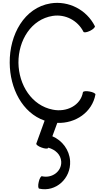

<svg xmlns="http://www.w3.org/2000/svg" viewBox="-20 -846 738 1364"><path d="M654 -660C595 -777 468 -842 340 -822C152 -792 47 -599 49 -400C50 -219 138 -44 297 11L238 174C235 181 252 194 275 202C298 211 320 212 322 205L323 203C373 217 412 252 415 302C419 371 350 423 278 406C271 404 260 423 255 447C249 471 251 492 258 494C376 521 485 422 478 298C473 218 422 152 352 122L387 27C516 32 635 -48 658 -175C659 -182 640 -192 616 -196C591 -201 570 -198 569 -190C553 -97 453 -47 355 -67C205 -96 113 -243 111 -400C110 -560 202 -709 354 -733C444 -747 532 -701 573 -620C577 -613 597 -616 620 -627C642 -638 657 -653 654 -660Z"/></svg>

Font: Nupuram
Style: Regular
Weight: 400
Designer: Santhosh Thottingal (santhosh.thottingal@gmail.com)
Foundry: SMC
Version: Version 1.000